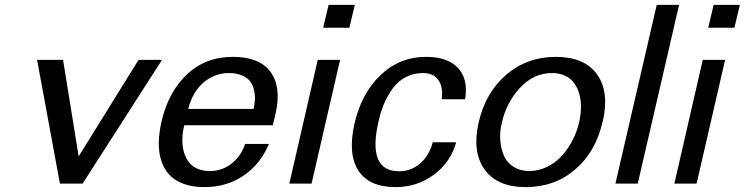

<svg xmlns="http://www.w3.org/2000/svg" viewBox="-20 -742 3010 776"><path d="M634.8 -500 314 0H222.2L129.9 -500H234.9L297.9 -109.9L540 -500Z M724.6 -235.8Q706.1 -155.8 732.7 -103.3Q759.3 -50.8 828.6 -50.8Q878.4 -50.8 916.7 -81.5Q955.1 -112.3 970.7 -160.2H1066.9Q1033.2 -79.6 965.1 -32.7Q897 14.2 805.7 14.2Q757.3 14.2 721.2 0.7Q685.1 -12.7 663.6 -36.4Q642.1 -60.1 631.6 -93.5Q621.1 -127 621.8 -166.3Q622.6 -205.6 632.8 -251Q660.6 -370.6 735.6 -441.4Q810.5 -512.2 921.9 -512.2Q1029.3 -512.2 1073.7 -450.9Q1118.2 -389.6 1093.8 -283.2L1082.5 -235.8ZM1004.9 -301.8Q1009.3 -321.3 1010.3 -340.1Q1011.2 -358.9 1006.6 -378.7Q1002 -398.4 991 -413.1Q980 -427.7 957.8 -437.3Q935.5 -446.8 904.8 -446.8Q848.6 -446.8 803.7 -409.4Q758.8 -372.1 740.7 -301.8Z M1239.3 0H1149.4L1264.2 -500H1354.5ZM1392.1 -629.9H1286.1L1308.1 -722.2H1414.1Z M1859.9 -340.8H1765.1Q1772 -388.2 1752.4 -417.5Q1732.9 -446.8 1689 -446.8Q1657.2 -446.8 1630.1 -435.1Q1603 -423.3 1584.5 -404.5Q1565.9 -385.7 1550.8 -359.6Q1535.6 -333.5 1526.4 -308.3Q1517.1 -283.2 1510.7 -254.9Q1462.4 -49.8 1592.8 -49.8Q1641.6 -49.8 1678.2 -81.5Q1714.8 -113.3 1729 -167H1823.7Q1800.8 -85.4 1733.2 -35.6Q1665.5 14.2 1579.1 14.2Q1471.2 14.2 1428 -53.2Q1384.8 -120.6 1413.1 -244.1Q1440.9 -364.3 1517.8 -438.2Q1594.7 -512.2 1703.1 -512.2Q1788.1 -512.2 1830.6 -467.8Q1873 -423.3 1859.9 -340.8Z M2320.8 -248Q2327.6 -278.8 2328.1 -307.6Q2328.6 -336.4 2321.5 -361.8Q2314.5 -387.2 2300.8 -406Q2287.1 -424.8 2264.2 -435.8Q2241.2 -446.8 2210.9 -446.8Q2137.7 -446.8 2082.5 -387.9Q2027.3 -329.1 2008.8 -248Q1999 -210.4 2002 -175Q2004.9 -139.6 2016.8 -112.1Q2028.8 -84.5 2055.7 -67.6Q2082.5 -50.8 2119.6 -50.8Q2156.7 -50.8 2190.9 -67.4Q2225.1 -84 2250.5 -112.1Q2275.9 -140.1 2293.9 -175Q2312 -210 2320.8 -248ZM2416 -250 2415 -248Q2387.2 -127.4 2304.2 -56.6Q2221.2 14.2 2105 14.2Q1989.3 14.2 1938.2 -57.4Q1887.2 -128.9 1915 -249Q1942.9 -369.1 2026.9 -440.7Q2110.8 -512.2 2226.1 -512.2Q2342.3 -512.2 2393.1 -441.4Q2443.8 -370.6 2416 -250Z M2557.6 0H2467.3L2634.3 -722.2H2724.6Z M2795.4 0H2705.6L2820.3 -500H2910.6ZM2948.2 -629.9H2842.3L2864.3 -722.2H2970.2Z"/></svg>

Font: Perun
Style: Italic
Weight: 400
Italic angle: -12°
Foundry: Stefan Peev, Context Ltd
Version: Version 001.000